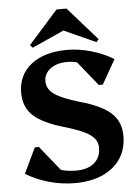

<svg xmlns="http://www.w3.org/2000/svg" viewBox="-62 -976 746 1039"><g transform="rotate(-5 311.5 -456.5)"><path d="M303 16Q232 16 162.5 -3.5Q93 -23 37 -58L103 -196H125L233 -62Q270 -51 315 -51Q378 -51 413.5 -81Q449 -111 449 -164Q449 -207 408 -235.5Q367 -264 273 -291Q157 -324 106 -371Q55 -418 55 -495Q55 -593 127 -649.5Q199 -706 323 -706Q387 -706 454 -686.5Q521 -667 574 -634L499 -502H477L370 -635Q345 -641 317 -641Q261 -641 226 -614.5Q191 -588 191 -547Q191 -504 232 -475.5Q273 -447 367 -420Q484 -387 535 -340Q586 -293 586 -216Q586 -145 551.5 -93Q517 -41 453.5 -12.5Q390 16 303 16ZM139 -734 125 -749 285 -929H339L498 -749L485 -734L312 -812Z"/></g></svg>

Font: Platypi SemiBold
Style: Regular
Weight: 600
Designer: David Sargent
Foundry: Bolt Cutter Type
Version: Version 1.200; ttfautohint (v1.8.4.7-5d5b)